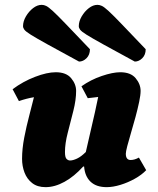

<svg xmlns="http://www.w3.org/2000/svg" viewBox="-20 -760 652 792"><path d="M168 12Q134 12 112.5 -5Q91 -22 81 -48.5Q71 -75 71 -105Q71 -146 80 -192.5Q89 -239 100.5 -282.5Q112 -326 120 -359Q90 -354 58 -343L32 -392Q75 -424 124.5 -443Q174 -462 210 -462Q253 -462 273.5 -437.5Q294 -413 294 -385Q294 -348 282.5 -302.5Q271 -257 259.5 -212.5Q248 -168 248 -133Q248 -111 254.5 -104.5Q261 -98 269 -98Q281 -98 298 -106Q315 -114 334 -133Q343 -175 357.5 -235.5Q372 -296 385 -360Q375 -359 364 -357.5Q353 -356 342 -355L316 -404Q354 -431 399.5 -446.5Q445 -462 476 -462Q519 -462 539.5 -437.5Q560 -413 560 -385Q560 -368 554 -339.5Q548 -311 539 -277.5Q530 -244 520.5 -212.5Q511 -181 505 -157.5Q499 -134 499 -126Q499 -100 519 -100Q535 -100 553 -110L583 -58Q565 -39 536.5 -23Q508 -7 477 2.5Q446 12 420 12Q377 12 353.5 -10.5Q330 -33 327 -73H323Q286 -32 246 -10Q206 12 168 12ZM306 -506Q223 -551 176 -577Q129 -603 107.5 -616.5Q86 -630 80.5 -637.5Q75 -645 75 -652Q75 -672 87 -692.5Q99 -713 116.5 -726.5Q134 -740 152 -740Q161 -740 170.5 -735.5Q180 -731 198.5 -714Q217 -697 252.5 -660Q288 -623 351 -557Q351 -534 337 -520Q323 -506 306 -506ZM536 -506Q453 -551 406 -577Q359 -603 337.5 -616.5Q316 -630 310.5 -637.5Q305 -645 305 -652Q305 -672 317 -692.5Q329 -713 346.5 -726.5Q364 -740 382 -740Q391 -740 400.5 -735.5Q410 -731 428.5 -714Q447 -697 482.5 -660Q518 -623 581 -557Q581 -534 567 -520Q553 -506 536 -506Z"/></svg>

Font: Petrona Black
Style: Italic
Weight: 900
Italic angle: -9°
Designer: Ringo R. Seeber
Foundry: Ringo R. Seeber
Version: Version 2.001; ttfautohint (v1.8.3)